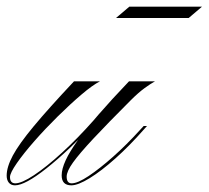

<svg xmlns="http://www.w3.org/2000/svg" viewBox="-102 -547 626 576"><path d="M120 -303H198Q176 -292 142 -263Q108 -234 71 -197.5Q34 -161 1.5 -124Q-31 -87 -51.5 -57.5Q-72 -28 -72 -16Q-72 3 -56 3Q-37 3 0 -21.5Q37 -46 84 -89Q131 -132 178 -185H189Q102 -93 37.5 -42Q-27 9 -57 9Q-69 9 -75.5 1Q-82 -7 -82 -20Q-82 -46 -63.5 -80.5Q-45 -115 -1 -168Q43 -221 120 -303ZM112 9Q83 9 83 -21Q83 -59 131 -125.5Q179 -192 285 -303H363Q350 -296 331.5 -282.5Q313 -269 290 -246Q220 -176 178 -131Q136 -86 117 -59.5Q98 -33 98 -17Q98 3 113 3Q131 3 164 -19Q197 -41 237.5 -77Q278 -113 317 -156L329 -169H339L330 -159Q287 -110 244.5 -72Q202 -34 167 -12.5Q132 9 112 9ZM246 -493 286 -527H504L464 -493Z"/></svg>

Font: Ballet
Style: Regular
Weight: 400
Designer: Maximiliano R. Sproviero
Foundry: Omnibus-Type
Version: Version 1.100